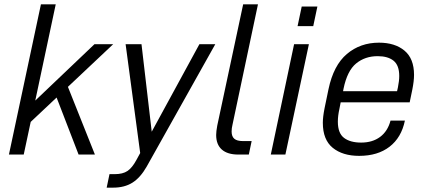

<svg xmlns="http://www.w3.org/2000/svg" viewBox="-20 -710 1964 882"><path d="M292 -311 416 0H341L240 -262L121 -150L89 0H21L168 -690H236L142 -248L414 -507H500Z M969 -507 654 55Q625 106 588.5 129Q552 152 500 152H470L483 90H507Q544 90 565.5 75.5Q587 61 606 26L624 -7L557 -507H630L677 -105L896 -507Z M973 -90Q973 -106 978 -133L1097 -690H1165L1048 -137Q1044 -121 1044 -106Q1044 -83 1056.5 -72.5Q1069 -62 1095 -62H1136L1123 0H1075Q1025 0 999 -23Q973 -46 973 -90Z M1331 -507H1399L1291 0H1224ZM1366 -680H1438L1419 -590H1347Z M1882 -366Q1882 -338 1874 -298L1862 -240H1545L1539 -209Q1532 -178 1532 -151Q1532 -98 1560.5 -76.5Q1589 -55 1639 -55Q1691 -55 1726 -81Q1761 -107 1774 -156H1840Q1824 -78 1769.5 -36Q1715 6 1630 6Q1554 6 1508.5 -31Q1463 -68 1463 -146Q1463 -173 1471 -213L1489 -300Q1512 -410 1573.5 -462Q1635 -514 1721 -514Q1794 -514 1838 -477.5Q1882 -441 1882 -366ZM1814 -361Q1814 -410 1788 -431Q1762 -452 1715 -452Q1657 -452 1616 -418.5Q1575 -385 1558 -302L1556 -291H1804L1808 -309Q1814 -339 1814 -361Z"/></svg>

Font: D-DIN
Style: DIN-Italic
Weight: 400
Italic angle: -12°
Designer: Charles Nix
Foundry: Datto Inc.
Version: Version 1.00